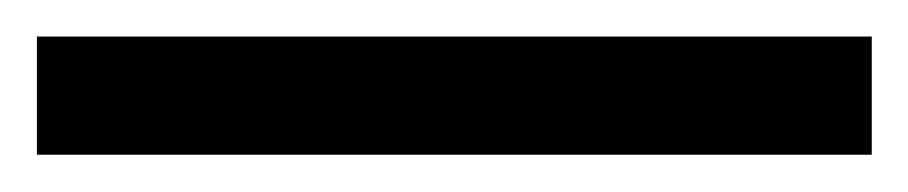

<svg xmlns="http://www.w3.org/2000/svg" viewBox="-22 70 492 104"><path d="M450.2 153.8H-2V89.8H450.2Z"/></svg>

Font: f05544669
Style: Regular
Weight: 400
Foundry: Ascender Corporation
Version: Version 1.10